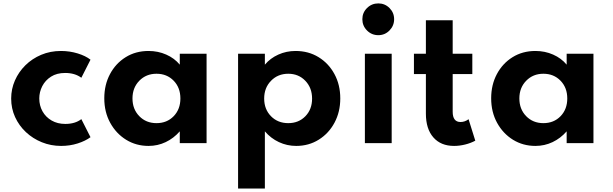

<svg xmlns="http://www.w3.org/2000/svg" viewBox="-20 -820 3510 1100"><path d="M330 16Q380.5 16 425 1.8Q469.5 -12.5 498.5 -34L446 -137.5Q410.5 -110 354 -110Q309.5 -110 275.8 -129.5Q242 -149 223.5 -182.2Q205 -215.5 205 -256Q205 -293 222.2 -326.5Q239.5 -360 272.5 -381Q305.5 -402 353 -402Q409.5 -402 446 -374.5L498.5 -478Q470.5 -500 424.8 -514Q379 -528 329.5 -528Q268 -528 216 -506Q164 -484 125.5 -446Q87 -408 65.5 -359Q44 -310 44 -255.5Q44 -198.5 66.5 -149.2Q89 -100 128.5 -63Q168 -26 219.8 -5Q271.5 16 330 16Z M831 16Q883.5 16 929.2 -5.8Q975 -27.5 1010 -67.5V0H1163.5V-512H1010V-449.5Q979.5 -486.5 932.5 -507.2Q885.5 -528 831 -528Q757 -528 699.8 -492.2Q642.5 -456.5 610 -395.2Q577.5 -334 577.5 -257Q577.5 -178 611.5 -116.2Q645.5 -54.5 702.8 -19.2Q760 16 831 16ZM876.5 -114.5Q817 -114.5 778 -154.5Q739 -194.5 739 -256Q739 -317.5 778.2 -357.5Q817.5 -397.5 876.5 -397.5Q936 -397.5 974.8 -357.8Q1013.5 -318 1013.5 -256Q1013.5 -194 975 -154.2Q936.5 -114.5 876.5 -114.5Z M1344 260H1497.5V-67.5Q1531.5 -27.5 1578 -5.8Q1624.5 16 1677 16Q1749 16 1806.2 -19.8Q1863.5 -55.5 1896.5 -117.2Q1929.5 -179 1929.5 -256Q1929.5 -334 1896.2 -395.5Q1863 -457 1805.2 -492.5Q1747.5 -528 1673.5 -528Q1620.5 -528 1574.5 -507.2Q1528.5 -486.5 1497.5 -449.5V-512H1344ZM1631.5 -114.5Q1571.5 -114.5 1532.5 -154.2Q1493.5 -194 1493.5 -255.5Q1493.5 -317 1532.8 -357.2Q1572 -397.5 1631.5 -397.5Q1690.5 -397.5 1729.2 -357.2Q1768 -317 1768 -255Q1768 -193.5 1729.5 -154Q1691 -114.5 1631.5 -114.5Z M2147.5 -618.5Q2185 -618.5 2211.5 -645.5Q2238 -672.5 2238 -710Q2238 -747.5 2211.5 -774Q2185 -800.5 2147.5 -800.5Q2109.5 -800.5 2082.8 -774Q2056 -747.5 2056 -710Q2056 -672 2082.8 -645.2Q2109.5 -618.5 2147.5 -618.5ZM2070.5 0H2224V-512H2070.5Z M2581.5 16Q2612.5 16 2644.8 8Q2677 0 2703 -14L2664.5 -137Q2643 -121 2618.5 -121Q2573.5 -121 2573.5 -180V-395.5H2686V-512H2573.5V-704H2420V-512H2351.5V-395.5H2420V-169Q2420 -81.5 2462.8 -32.8Q2505.5 16 2581.5 16Z M3047.5 16Q3100 16 3145.8 -5.8Q3191.5 -27.5 3226.5 -67.5V0H3380V-512H3226.5V-449.5Q3196 -486.5 3149 -507.2Q3102 -528 3047.5 -528Q2973.5 -528 2916.2 -492.2Q2859 -456.5 2826.5 -395.2Q2794 -334 2794 -257Q2794 -178 2828 -116.2Q2862 -54.5 2919.2 -19.2Q2976.5 16 3047.5 16ZM3093 -114.5Q3033.5 -114.5 2994.5 -154.5Q2955.5 -194.5 2955.5 -256Q2955.5 -317.5 2994.8 -357.5Q3034 -397.5 3093 -397.5Q3152.5 -397.5 3191.2 -357.8Q3230 -318 3230 -256Q3230 -194 3191.5 -154.2Q3153 -114.5 3093 -114.5Z"/></svg>

Font: Spartan
Style: Bold
Weight: 700
Designer: Matt Bailey, Mirko Velimirovic
Foundry: Matt Bailey
Version: Version 1.003; ttfautohint (v1.8.3)